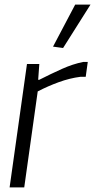

<svg xmlns="http://www.w3.org/2000/svg" viewBox="-20 -820 416 840"><path d="M212 -616 309 -800H376L256 -610ZM98 -540H152L147 -471H152Q203 -497 251 -518.5Q299 -540 344 -549H364L355 -484H332Q285 -478 237 -460.5Q189 -443 145 -420L86 0H22Z"/></svg>

Font: Plata Sans Light
Style: Italic
Weight: 300
Italic angle: -8°
Designer: Pablo Impallari, Andres Torresi, & Cristiano Sobral
Foundry: Pablo Impallari, Andres Torresi, & Cristiano Sobral
Version: Version 1.00;December 28, 2019;FontCreator 12.0.0.2547 64-bi